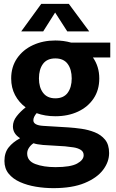

<svg xmlns="http://www.w3.org/2000/svg" viewBox="-20 -741 601 996"><path d="M267 -138Q214 -138 170 -154Q153 -134 153 -117Q153 -91 205 -88L337 -80Q367 -78 402.5 -73Q438 -68 471 -55Q504 -42 525 -16.5Q546 9 546 53Q546 99 514.5 140.5Q483 182 419 208.5Q355 235 257 235Q211 235 166 227.5Q121 220 84 203.5Q47 187 25 160Q3 133 3 94Q3 51 25 23.5Q47 -4 83 -23V-25Q47 -48 47 -85Q47 -113 66.5 -138Q86 -163 113 -184Q78 -210 58 -248Q38 -286 38 -334Q38 -394 68.5 -438.5Q99 -483 151 -507Q203 -531 267 -531Q310 -531 349 -520H552V-443H462Q495 -396 495 -334Q495 -274 465.5 -230Q436 -186 384.5 -162Q333 -138 267 -138ZM267 -231Q310 -231 331 -259.5Q352 -288 352 -334Q352 -381 331 -409.5Q310 -438 267 -438Q224 -438 203 -409.5Q182 -381 182 -334Q182 -288 203.5 -259.5Q225 -231 267 -231ZM268 126Q346 126 380 107.5Q414 89 414 64Q414 46 399 36.5Q384 27 361.5 23.5Q339 20 317 18L203 11Q170 8 154 2Q141 10 131 24.5Q121 39 121 55Q121 94 163.5 110Q206 126 268 126ZM90 -578 194 -721H337L443 -578H329L266 -676L204 -578Z"/></svg>

Font: Murecho SemiBold
Style: Regular
Weight: 600
Designer: Neil Summerour
Foundry: Positype
Version: Version 1.010; ttfautohint (v1.8.3)